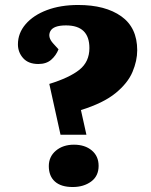

<svg xmlns="http://www.w3.org/2000/svg" viewBox="-20 -735 608 771"><path d="M178 -398Q259 -423 299 -455Q339 -487 339 -542Q339 -633 245 -633Q194 -633 182 -609.5Q170 -586 194 -560L215 -537Q205 -512 185.5 -495Q166 -478 134 -478Q94 -478 73 -501.5Q52 -525 52 -557Q52 -602 83 -638Q114 -674 168.5 -694.5Q223 -715 294 -715Q403 -715 467 -669.5Q531 -624 531 -533Q531 -491 512 -446Q493 -401 444 -361Q395 -321 305 -293L327 -194H223ZM176 -68Q176 -106 204.5 -130Q233 -154 277 -154Q321 -154 348.5 -131Q376 -108 376 -69Q376 -28 346 -6Q316 16 272 16Q225 16 200.5 -6Q176 -28 176 -68Z"/></svg>

Font: Literata 12pt ExtraBold
Style: Italic
Weight: 800
Italic angle: -2°
Designer: Latin by Veronika Burian and Jose Scaglione. Greek by Irene Vlachou. Cyrillic by Vera Evstafieva
Foundry: TypeTogether
Version: Version 3.002